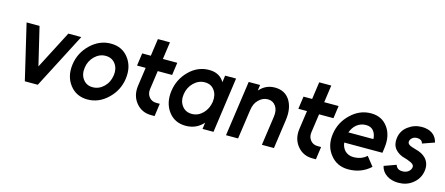

<svg xmlns="http://www.w3.org/2000/svg" viewBox="-46 -1160 3884 1675"><g transform="rotate(15 1895.5 -322.0)"><path d="M78 -500 196 0H313L572 -500H455L277 -156L195 -500Z M821 -397Q878 -397 910 -354Q941 -312 932 -250Q927 -219 915 -193.5Q903 -168 881 -146Q837 -103 780 -103Q724 -103 692 -146Q661 -189 670 -250Q674 -281 687 -307Q700 -333 721 -354Q765 -397 821 -397ZM838 -512Q736 -512 656 -436Q575 -359 560 -250Q545 -141 603 -65Q662 12 764 12Q866 12 946 -65Q1026 -141 1041 -250Q1056 -360 998 -436Q940 -512 838 -512Z M1222 -656 1200 -500H1122L1106 -386H1184L1160 -217Q1148 -127 1199 -64Q1251 0 1336 0H1368L1384 -115H1352Q1311 -115 1287 -145Q1263 -175 1269 -217L1293 -386H1423L1439 -500H1309L1331 -656Z M1871 -500 1863 -439Q1860 -443 1857.5 -447Q1855 -451 1852 -455Q1809 -512 1725 -512Q1623 -512 1546 -436Q1468 -359 1453 -250Q1438 -140 1494 -64Q1550 12 1651 12Q1735 12 1794 -43Q1798 -47 1802 -51Q1806 -55 1809 -59L1801 0H1900L1970 -500ZM1717 -398Q1774 -398 1804 -355Q1819 -335 1824.5 -308.5Q1830 -282 1826 -250Q1821 -219 1808.5 -193Q1796 -167 1775 -145Q1732 -102 1676 -102Q1618 -102 1586 -146Q1555 -189 1564 -250Q1573 -312 1616 -355Q1660 -398 1717 -398Z M2446 0 2483 -262Q2491 -318 2483.5 -363Q2476 -408 2454 -443Q2409 -512 2319 -512Q2246 -512 2195 -463Q2191 -460 2187.5 -456Q2184 -452 2180 -448L2187 -500H2084L2013 0H2122L2160 -266Q2168 -327 2204 -361Q2240 -397 2286 -397Q2331 -397 2357 -361Q2383 -325 2375 -266L2337 0Z M2679 -656 2657 -500H2579L2563 -386H2641L2617 -217Q2605 -127 2656 -64Q2708 0 2793 0H2825L2841 -115H2809Q2768 -115 2744 -145Q2720 -175 2726 -217L2750 -386H2880L2896 -500H2766L2788 -656Z M3371 -205 3377 -250Q3393 -363 3340 -437Q3286 -512 3188 -512Q3085 -512 3006 -436Q2925 -360 2910 -250Q2895 -141 2956 -65Q3016 12 3119 12Q3236 12 3319 -64L3254 -146Q3207 -103 3135 -103Q3088 -103 3057 -134Q3044 -148 3036 -166Q3028 -184 3026 -205ZM3170 -402Q3216 -402 3239 -373Q3262 -345 3264 -300H3038Q3054 -344 3086 -372Q3124 -402 3170 -402Z M3791 -410Q3779 -459 3743 -485Q3705 -512 3644 -512Q3576 -511 3522 -470Q3468 -430 3459 -361Q3451 -304 3482 -264Q3498 -245 3521 -231Q3544 -217 3574 -210Q3584 -207 3593.5 -204Q3603 -201 3611 -197Q3661 -180 3658 -151Q3655 -127 3633 -110Q3612 -94 3580 -94Q3531 -94 3518 -136L3410 -97Q3421 -47 3466 -17Q3508 11 3569 12Q3644 12 3695 -27Q3757 -73 3768 -147Q3778 -215 3736 -260Q3704 -294 3643 -309Q3635 -312 3626 -314.5Q3617 -317 3607 -320Q3566 -333 3568 -360Q3571 -381 3588 -394Q3605 -408 3631 -408Q3651 -408 3666 -399Q3679 -389 3683 -372Z"/></g></svg>

Font: Unageo
Style: SemiBold-Italic
Weight: 600
Designer: Richard Sepsi
Foundry: Richard Sepsi
Version: Version 2.000